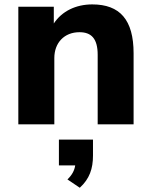

<svg xmlns="http://www.w3.org/2000/svg" viewBox="-20 -570 694 880"><path d="M229 0V-304.2C229 -373.5 274.4 -422.4 344.2 -422.4C397.9 -422.4 427.7 -394 427.7 -318.8V0H592.3V-325.7C592.3 -479.5 529.3 -549.8 402.8 -549.8C327.6 -549.8 263.7 -518.6 226.6 -462.4V-539.1H64V0ZM345.7 290.5C390.6 249.5 406.2 203.1 406.2 142.6V69.8H250V188H324.7C321.3 211.4 310.1 232.4 289.1 252.4Z"/></svg>

Font: Winston ExtraBold
Style: Regular
Weight: 800
Designer: Vernon Adams, Kim Jin-seong, David Berlow, Cristiano Sobral
Foundry: The Winston Project Authors
Version: Version 3.004